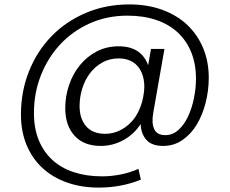

<svg xmlns="http://www.w3.org/2000/svg" viewBox="-20 -656 1042 871"><path d="M720 6Q669 6 644.5 -21Q620 -48 618 -93Q587 -46 539 -20Q491 6 437 6Q360 6 318 -40.5Q276 -87 276 -165Q276 -220 293.5 -271Q311 -322 343 -361Q375 -400 419.5 -423Q464 -446 518 -446Q621 -446 652 -360L665 -434H726L675 -143Q667 -98 679.5 -70.5Q692 -43 730 -43Q764 -43 790 -67Q816 -91 833.5 -128.5Q851 -166 860 -211.5Q869 -257 869 -299Q869 -366 847.5 -419Q826 -472 786 -509Q746 -546 688.5 -565.5Q631 -585 558 -585Q466 -585 388.5 -550.5Q311 -516 254.5 -456Q198 -396 166 -315.5Q134 -235 134 -143Q134 -74 155.5 -21Q177 32 217 69Q257 106 314.5 125Q372 144 443 144Q485 144 527.5 135.5Q570 127 608 110L619 159Q530 195 428 195Q349 195 284 172Q219 149 172.5 106Q126 63 100.5 1.5Q75 -60 75 -136Q75 -241 111.5 -332.5Q148 -424 213.5 -491.5Q279 -559 369.5 -597.5Q460 -636 567 -636Q649 -636 716 -611.5Q783 -587 829.5 -543Q876 -499 901.5 -438Q927 -377 927 -303Q927 -246 913 -190.5Q899 -135 873 -91.5Q847 -48 808 -21Q769 6 720 6ZM633 -238Q637 -269 631.5 -297Q626 -325 612 -346Q598 -367 574.5 -379Q551 -391 518 -391Q477 -391 444 -372.5Q411 -354 388 -323.5Q365 -293 353 -254Q341 -215 341 -175Q341 -118 370.5 -83.5Q400 -49 457 -49Q491 -49 521 -63Q551 -77 574.5 -101.5Q598 -126 613 -161Q628 -196 633 -238Z"/></svg>

Font: SVN-Poppins Light
Style: Regular
Weight: 300
Designer: Ninad Kale (Devanagari), Jonny Pinhorn (Latin)
Foundry: Indian Type Foundry
Version: Version 3.002 2017; ttfautohint (v1.8.3)